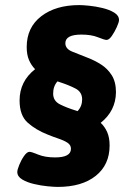

<svg xmlns="http://www.w3.org/2000/svg" viewBox="-20 -728 512 755"><path d="M207 7Q193 7 167 4.5Q141 2 113.5 -4.5Q86 -11 67 -22.5Q48 -34 48 -52Q48 -60 55.5 -79Q63 -98 74.5 -114.5Q86 -131 96 -131Q104 -131 130.5 -120Q157 -109 197 -109Q259 -109 259 -143Q259 -158 245 -167Q231 -176 210 -183Q189 -190 167 -199Q121 -217 89 -245.5Q57 -274 57 -333Q57 -408 118 -456Q103 -471 94 -492Q85 -513 85 -543Q85 -620 142 -664Q199 -708 292 -708Q305 -708 330.5 -705.5Q356 -703 383 -696.5Q410 -690 429 -678.5Q448 -667 448 -649Q448 -641 439.5 -622Q431 -603 420 -587Q409 -571 399 -571Q391 -571 365 -581.5Q339 -592 300 -592Q237 -592 237 -558Q237 -536 264 -525Q291 -514 327 -500Q353 -490 378 -474Q403 -458 419.5 -432Q436 -406 436 -365Q435 -292 376 -245Q392 -230 401.5 -208.5Q411 -187 411 -156Q411 -80 356.5 -36.5Q302 7 207 7ZM279 -293Q283 -292 285 -291Q303 -310 303 -337Q303 -366 277.5 -379.5Q252 -393 212 -406Q209 -407 206 -408Q189 -389 189 -360Q189 -331 216 -317.5Q243 -304 279 -293Z"/></svg>

Font: Asap Semi Expanded Semi Expanded Regular
Style: Bold Italic
Weight: 700
Width: 6
Italic angle: -6°
Designer: Pablo Cosgaya
Foundry: Omnibus-Type
Version: Version 3.001; ttfautohint (v1.8.4.7-5d5b)